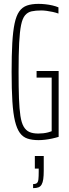

<svg xmlns="http://www.w3.org/2000/svg" viewBox="-20 -716 355 992"><path d="M179 8Q146 8 122 0Q98 -8 82.5 -29.5Q67 -51 57.5 -90Q48 -129 44 -191.5Q40 -254 40 -344Q40 -432 43.5 -493.5Q47 -555 55.5 -595Q64 -635 79.5 -657Q95 -679 119.5 -687.5Q144 -696 179 -696Q196 -696 214.5 -694Q233 -692 250.5 -688Q268 -684 282 -678V-646Q268 -651 252 -654.5Q236 -658 220.5 -660Q205 -662 194 -662Q164 -662 143.5 -657.5Q123 -653 109.5 -637Q96 -621 89 -587Q82 -553 79 -494Q76 -435 76 -344Q76 -264 78 -208.5Q80 -153 85.5 -117Q91 -81 102.5 -61.5Q114 -42 132 -34Q150 -26 178 -26Q191 -26 204 -27.5Q217 -29 228.5 -32Q240 -35 247 -38V-315H169V-349H283V-9Q267 -4 248.5 0Q230 4 212 6Q194 8 179 8ZM151 256V235Q165 235 171 229.5Q177 224 178.5 210Q180 196 180 172V155H160V90H206V165Q206 192 203.5 209.5Q201 227 195 237.5Q189 248 178.5 252Q168 256 151 256Z"/></svg>

Font: Saira UltraCondensed Thin
Style: Regular
Weight: 250
Width: 1
Designer: Hector Gatti with collaboration of the Omnibus-Type team
Foundry: Omnibus-Type
Version: Version 1.101